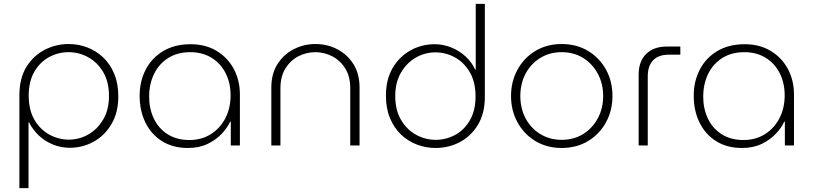

<svg xmlns="http://www.w3.org/2000/svg" viewBox="-20 -750 4195 990"><path d="M334 -523Q384 -523 430 -505.5Q476 -488 512 -454Q548 -420 569 -369.5Q590 -319 590 -253Q590 -170 555 -110.5Q520 -51 463 -19.5Q406 12 339 12Q294 12 252.5 -5Q211 -22 179.5 -52Q148 -82 130 -119H127V220H80V-259Q80 -346 116 -404.5Q152 -463 210 -493Q268 -523 334 -523ZM333 -481Q280 -481 233 -455.5Q186 -430 157 -380Q128 -330 128 -257Q128 -183 157.5 -132.5Q187 -82 234.5 -56Q282 -30 335 -30Q389 -30 436 -57Q483 -84 512.5 -134.5Q542 -185 542 -255Q542 -328 512 -378.5Q482 -429 434.5 -455Q387 -481 333 -481Z M949 13Q871 13 815 -22.5Q759 -58 729.5 -119Q700 -180 700 -256Q700 -331 731.5 -391.5Q763 -452 822 -487Q881 -522 963 -522Q1040 -522 1097 -487.5Q1154 -453 1185.5 -394.5Q1217 -336 1217 -262V0H1170V-123H1167Q1153 -92 1123.5 -60.5Q1094 -29 1050.5 -8Q1007 13 949 13ZM957 -28Q1018 -28 1066 -57.5Q1114 -87 1141.5 -139.5Q1169 -192 1169 -258Q1169 -322 1143.5 -372.5Q1118 -423 1071 -452Q1024 -481 961 -481Q895 -481 847.5 -451Q800 -421 774.5 -369Q749 -317 749 -251Q749 -190 773 -139Q797 -88 844 -58Q891 -28 957 -28Z M1379 0V-298Q1379 -370 1411 -420Q1443 -470 1495 -496.5Q1547 -523 1606 -523Q1667 -523 1718.5 -496.5Q1770 -470 1802 -420Q1834 -370 1834 -298V0H1786V-295Q1786 -355 1760.5 -396.5Q1735 -438 1693.5 -459.5Q1652 -481 1606 -481Q1560 -481 1519 -460Q1478 -439 1452 -397.5Q1426 -356 1426 -295V0Z M2226 13Q2176 13 2130 -4.5Q2084 -22 2048 -56Q2012 -90 1991 -140.5Q1970 -191 1970 -257Q1970 -341 2005 -400Q2040 -459 2097 -490.5Q2154 -522 2221 -522Q2266 -522 2307.5 -505Q2349 -488 2381 -458.5Q2413 -429 2430 -391H2433V-730H2480V-251Q2480 -165 2444 -106Q2408 -47 2350.5 -17Q2293 13 2226 13ZM2227 -29Q2280 -29 2327 -54.5Q2374 -80 2403 -130Q2432 -180 2432 -253Q2432 -327 2402.5 -377.5Q2373 -428 2326 -454Q2279 -480 2225 -480Q2171 -480 2124 -453Q2077 -426 2047.5 -375.5Q2018 -325 2018 -255Q2018 -182 2048 -131.5Q2078 -81 2125.5 -55Q2173 -29 2227 -29Z M2876 13Q2800 13 2741 -22.5Q2682 -58 2648.5 -119Q2615 -180 2615 -255Q2615 -330 2648.5 -391Q2682 -452 2741 -487.5Q2800 -523 2876 -523Q2953 -523 3012 -487.5Q3071 -452 3104.5 -391.5Q3138 -331 3138 -255Q3138 -180 3104.5 -119Q3071 -58 3012 -22.5Q2953 13 2876 13ZM2876 -29Q2939 -29 2987 -59Q3035 -89 3062.5 -140Q3090 -191 3090 -255Q3090 -319 3062.5 -370Q3035 -421 2987 -451Q2939 -481 2876 -481Q2814 -481 2765.5 -451Q2717 -421 2690 -370Q2663 -319 2663 -255Q2663 -191 2690 -140Q2717 -89 2765.5 -59Q2814 -29 2876 -29Z M3273 0V-365Q3273 -433 3311.5 -471.5Q3350 -510 3418 -510H3488V-468H3428Q3375 -468 3347.5 -439Q3320 -410 3320 -356V0Z M3806 13Q3728 13 3672 -22.5Q3616 -58 3586.5 -119Q3557 -180 3557 -256Q3557 -331 3588.5 -391.5Q3620 -452 3679 -487Q3738 -522 3820 -522Q3897 -522 3954 -487.5Q4011 -453 4042.5 -394.5Q4074 -336 4074 -262V0H4027V-123H4024Q4010 -92 3980.5 -60.5Q3951 -29 3907.5 -8Q3864 13 3806 13ZM3814 -28Q3875 -28 3923 -57.5Q3971 -87 3998.5 -139.5Q4026 -192 4026 -258Q4026 -322 4000.5 -372.5Q3975 -423 3928 -452Q3881 -481 3818 -481Q3752 -481 3704.5 -451Q3657 -421 3631.5 -369Q3606 -317 3606 -251Q3606 -190 3630 -139Q3654 -88 3701 -58Q3748 -28 3814 -28Z"/></svg>

Font: MuseoModerno Thin ExtraLight
Style: Regular
Weight: 250
Version: Version 1.002